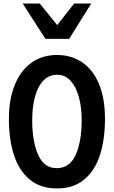

<svg xmlns="http://www.w3.org/2000/svg" viewBox="-20 -1044 640 1079"><path d="M30 -375Q30 -485 62.8 -566.2Q95.5 -647.5 156.5 -691.2Q217.5 -735 300 -735Q383 -735 444 -692.2Q505 -649.5 537.5 -569Q570 -488.5 570 -377Q570 -261 541.8 -173Q513.5 -85 453.2 -35Q393 15 300 15Q207.5 15 147.2 -35Q87 -85 58.5 -172.5Q30 -260 30 -375ZM439 -369Q439 -441 423.2 -498.8Q407.5 -556.5 376.5 -590.2Q345.5 -624 301 -624Q256 -624 224.5 -591.8Q193 -559.5 177 -501.8Q161 -444 161 -367Q161 -249.5 194.2 -174.2Q227.5 -99 299 -99Q371.5 -99 405.2 -173.5Q439 -248 439 -369ZM107.5 -1024H203.5L301.5 -903L396.5 -1024H492.5L368.5 -825.5H235.5Z"/></svg>

Font: JuliaMono
Style: Bold
Weight: 700
Monospace: yes
Designer: cormullion
Foundry: corm
Version: Version 0.055; ttfautohint (v1.8.4)